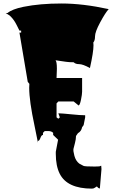

<svg xmlns="http://www.w3.org/2000/svg" viewBox="-20 -755 672 1104"><path d="M563.5 217.3 554.2 328.6Q545.9 328.6 537.6 317.4Q534.7 317.4 526.9 323.5Q519 329.6 508.8 329.6Q367.2 329.6 323.7 244.6Q300.8 199.7 300.8 129.4V117.7L314 48.3L285.6 21V8.8Q275.9 -1.5 256.8 -1.5H237.3L227.1 8.8V21Q218.3 21 212.4 38.1Q206.5 55.2 198.2 55.2V65.4Q193.4 39.1 178.7 -31.2Q147.9 -174.8 147.9 -250.5Q147.9 -265.6 148.9 -272.9L139.6 -284.2L91.8 -567.4H101.6V-579.1H91.8Q90.3 -581.5 85.7 -591.1Q81.1 -600.6 79.6 -603.5Q78.1 -606.4 73.7 -615Q69.3 -623.5 67.1 -627Q64.9 -630.4 60.3 -637.5Q55.7 -644.5 52.5 -647.9Q49.3 -651.4 44.4 -657Q39.6 -662.6 35.2 -666Q20.5 -676.3 12.7 -680.2H23.4Q49.8 -702.6 115.2 -715.8Q210 -734.9 333.3 -734.9Q456.5 -734.9 605 -702.6Q585.4 -681.2 555.9 -626.2Q526.4 -571.3 526.4 -546.4Q526.4 -521.5 516.6 -510.7L517.6 -494.6Q517.6 -455.6 497.1 -363.8Q456.5 -386.2 435.1 -386.2Q413.6 -386.2 403.8 -397Q377.9 -397 359.6 -399.7Q341.3 -402.3 324.5 -404.8Q307.6 -407.2 298.3 -408.7Q307.1 -403.8 307.1 -359.4L305.2 -306.6H452.1V-227.5Q452.1 -212.9 445.8 -181.9Q439.5 -150.9 432.1 -148.4L403.8 -171.4H315.4L305.2 -160.6V-80.1L315.4 -72.3L324.2 -80.1L315.4 -103.5Q338.4 -103 389.9 -97.7Q441.4 -92.3 469.7 -92.3V-80.1L460.9 -35.6L452.1 -23.4Q447.8 0 428.2 10.7L417 26.9Q417 44.9 411.1 67.1Q405.3 89.4 402.6 100.3Q399.9 111.3 407.7 140.6Q415.5 169.9 435.5 185.5L460 198.7Q467.3 202.6 524.4 202.6L550.8 201.7L562 197.8Q563.5 209 563.5 217.3Z"/></svg>

Font: Butcherman Caps
Style: Regular
Weight: 400
Version: Version 001.003